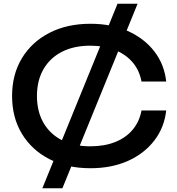

<svg xmlns="http://www.w3.org/2000/svg" viewBox="-20 -892 952 1034"><path d="M613 -872H721L316 122H208ZM875 -297Q865 -205 810.5 -134.5Q756 -64 668 -25Q580 14 467 14Q341 14 246 -35Q151 -84 98 -171.5Q45 -259 45 -375Q45 -491 98 -578.5Q151 -666 246 -715Q341 -764 467 -764Q580 -764 668 -725Q756 -686 810.5 -616Q865 -546 875 -453H742Q731 -513 694.5 -556Q658 -599 600 -622.5Q542 -646 466 -646Q378 -646 313.5 -613Q249 -580 214 -519Q179 -458 179 -375Q179 -292 214 -231Q249 -170 313.5 -137Q378 -104 466 -104Q542 -104 600 -127Q658 -150 694.5 -193.5Q731 -237 742 -297Z"/></svg>

Font: Bounded
Style: Regular
Weight: 400
Designer: Vlad Churkin
Version: Version 1.0